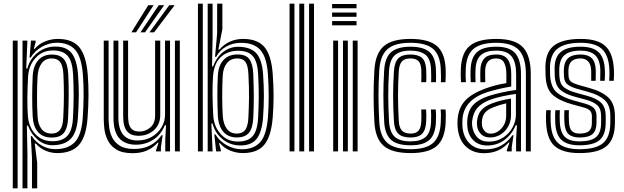

<svg xmlns="http://www.w3.org/2000/svg" viewBox="-20 -820 3380 1040"><path d="M153.2 200V35.2L146.8 -82.5H152.8Q172.2 -51 206.5 -31.5Q240.8 -12 279.5 -12Q347.8 -12 384.4 -49.4Q421 -86.8 428 -179Q432.2 -240.2 432.9 -298.1Q433.5 -356 429 -416.5Q421.2 -511.8 387.2 -550.1Q353.2 -588.5 287.5 -588.5Q245.5 -588.5 206.6 -566.4Q167.8 -544.2 146.2 -508H140.2L147.8 -600H173V-591.5L163.2 -555.8H168.5Q189.5 -581.5 223.5 -595.4Q257.5 -609.2 293.2 -609.2Q372 -609.2 409.4 -564.2Q446.8 -519.2 455.2 -417Q459.8 -357.2 459.4 -301Q459 -244.8 454.2 -179.8Q446.5 -78 407.2 -34.4Q368 9.2 290 9.2Q257.2 9.2 226.4 -3.9Q195.5 -17 174.5 -42.2H168.2L181.5 61.8V200ZM49.2 200V-600H75.5V200ZM102 200V-600H128.5L122 -449L128 -448.8Q141.8 -501.2 183.5 -534.5Q225.2 -567.8 280.2 -567.8Q339.2 -567.8 367.6 -532.6Q396 -497.5 402.5 -417.8Q407.2 -356.8 406.8 -301.5Q406.2 -246.2 401.8 -179.2Q396 -103.5 364.4 -69.4Q332.8 -35.2 268.8 -33.5Q220.8 -32.2 184.8 -62.9Q148.8 -93.5 131.5 -139.5H125.5L128.5 8.8V200ZM264 -55Q318 -55 344.8 -84Q371.5 -113 375.2 -180Q379 -252.5 378.9 -305.8Q378.8 -359 376 -415.8Q372.5 -487 346.9 -516.9Q321.2 -546.8 267 -546.8Q210 -546.8 172.9 -506.4Q135.8 -466 132.2 -406Q128.8 -347.5 128.2 -290.5Q127.8 -233.5 131.2 -189.5Q136.2 -131.5 171.8 -93.2Q207.2 -55 264 -55ZM260.2 -75Q211.5 -75 185.6 -105.2Q159.8 -135.5 157 -189.5Q154.2 -241.5 154.4 -297.6Q154.5 -353.8 157 -406.2Q160 -463.5 187.2 -494Q214.5 -524.5 260.2 -524.5Q305 -524.5 326 -499.6Q347 -474.8 349.8 -416.5Q352.5 -356.5 352.1 -304Q351.8 -251.5 348.8 -179.8Q346.8 -128.2 327 -101.6Q307.2 -75 260.2 -75ZM260.2 -96.5Q289.8 -96.5 305 -116.2Q320.2 -136 322.5 -180.2Q326.2 -252.2 326.1 -306.4Q326 -360.5 323.5 -416.5Q321 -463.5 306.2 -483.5Q291.5 -503.5 260 -503.5Q225.5 -503.5 205.9 -477.4Q186.2 -451.2 183.5 -405.8Q180.8 -361.8 180.5 -302.1Q180.2 -242.5 183.5 -189Q186 -145.5 205.1 -121Q224.2 -96.5 260.2 -96.5Z M698.8 9.8Q641.2 9.8 609.1 -10.9Q577 -31.5 562.8 -62.1Q548.5 -92.8 545.2 -123.5Q542 -154.2 542 -174.5V-600H568.2V-179.5Q568.2 -160 571.2 -132.1Q574.2 -104.2 586.9 -77Q599.5 -49.8 628 -31.4Q656.5 -13 707.2 -13Q756.5 -13 793.5 -32.5Q830.5 -52 855 -87.5H861.2L851.5 -22V0H825.2L825 -5.5L838.8 -47.2H833.8Q784.5 9.8 698.8 9.8ZM927.5 0V-600H954V0ZM731.2 -84.5Q700.5 -84.5 683.2 -95.9Q666 -107.2 658.4 -124.4Q650.8 -141.5 649 -159.2Q647.2 -177 647.2 -189.5V-600H673.8V-191Q673.8 -175 676.8 -155.5Q679.8 -136 692.8 -121.8Q705.8 -107.5 735.2 -107.5Q769 -107.5 794.6 -129.8Q820.2 -152 820.2 -193.8V-600H848V-196.5Q848 -146 814 -115.2Q780 -84.5 731.2 -84.5ZM715 -36.2Q655.8 -36.8 625.2 -72.1Q594.8 -107.5 594.8 -181.2V-600H621.2V-184.5Q621.2 -59.2 724.8 -59.2Q769 -59.2 802.6 -79Q836.2 -98.8 855.1 -130.6Q874 -162.5 874 -198.8V-600H901V0H875.2V-65L879.5 -141.5H873.2Q850.5 -88.2 808.2 -62Q766 -35.8 715 -36.2ZM691.8 -645 783 -792H812.2L717 -645ZM789.5 -645 897 -792H926.2L814.8 -645ZM740.8 -645 840 -792H869.2L765.8 -645Z M1052.2 0V-800H1078.5V0ZM1105 0V-800H1131.5V-617.2L1128.5 -460.5H1134.5Q1154 -512.8 1191.1 -540.2Q1228.2 -567.8 1274.5 -566.5Q1338.5 -565 1368.8 -531Q1399 -497 1404.8 -420.8Q1409.5 -354.5 1409.4 -299.1Q1409.2 -243.8 1404.8 -182.2Q1398.2 -102.5 1369.8 -67.4Q1341.2 -32.2 1282.5 -32.2Q1227.5 -32.2 1186.1 -65.5Q1144.8 -98.8 1131 -151.2L1125 -151L1131.5 0ZM1295.5 9.2Q1260 9.2 1226.2 -4.6Q1192.5 -18.5 1171.5 -44.2H1166.2L1176 -8.5V0H1150.8L1140.8 -92H1146.8Q1168.2 -55.8 1207.9 -33.6Q1247.5 -11.5 1289.5 -11.5Q1355.2 -11.5 1389.4 -49.9Q1423.5 -88.2 1431.2 -183.5Q1435.5 -240.5 1435.5 -298.4Q1435.5 -356.2 1431 -421Q1424 -512.5 1389.4 -550.2Q1354.8 -588 1285.8 -588Q1240.8 -588 1205.6 -568.1Q1170.5 -548.2 1150.8 -511.8H1144.8L1156.2 -638.8V-800H1184.5V-661.8L1162.8 -551.8H1169Q1192.8 -580 1225.9 -594.6Q1259 -609.2 1296.2 -609.2Q1374.5 -609.2 1412 -565.6Q1449.5 -522 1457.2 -420.2Q1461.8 -356.5 1461.9 -300.1Q1462 -243.8 1457.2 -183Q1448.8 -80.8 1411.4 -35.8Q1374 9.2 1295.5 9.2ZM1269.2 -53.2Q1323.5 -53.2 1349.1 -83.1Q1374.8 -113 1378.2 -184.2Q1380.8 -235.5 1381.5 -289.4Q1382.2 -343.2 1378.2 -420Q1374.5 -487 1349.4 -516Q1324.2 -545 1270.2 -545Q1212.8 -545 1176.2 -510.9Q1139.8 -476.8 1134.2 -410.8Q1130.8 -365.2 1131.2 -308.8Q1131.8 -252.2 1135.2 -194Q1138.8 -134 1175.5 -93.6Q1212.2 -53.2 1269.2 -53.2ZM1262.2 -75.5Q1216.5 -75.5 1189.8 -106.1Q1163 -136.8 1160 -193.8Q1157.5 -248.8 1157.4 -305.6Q1157.2 -362.5 1160 -411Q1162.8 -464.2 1190.2 -494.6Q1217.8 -525 1266.8 -525Q1312 -525 1330.8 -499.4Q1349.5 -473.8 1351.8 -420.2Q1354.5 -352.5 1354.8 -299.9Q1355 -247.2 1352 -183.5Q1349.2 -125.2 1328.2 -100.4Q1307.2 -75.5 1262.2 -75.5ZM1262.2 -96.5Q1293.8 -96.5 1308.5 -116.5Q1323.2 -136.5 1325.5 -183.5Q1328 -234.2 1328.8 -288.8Q1329.5 -343.2 1325.5 -419.8Q1323.2 -466 1309.1 -484.8Q1295 -503.5 1266.5 -503.5Q1229.5 -503.5 1209.1 -478.1Q1188.8 -452.8 1186.5 -411Q1183.5 -359.2 1183.6 -300Q1183.8 -240.8 1186.5 -194.2Q1189.2 -148.8 1208.5 -122.6Q1227.8 -96.5 1262.2 -96.5Z M1654.2 0V-800H1680.8V0ZM1548.5 0V-800H1574.8V0ZM1601.2 0V-800H1627.8V0Z M1779 -775.2V-798.2H1911.2V-775.2ZM1779 -729V-752H1911.2V-729ZM1779 -682.8V-705.8H1911.2V-682.8ZM1890.8 0V-600H1917V0ZM1784.8 0V-600H1811.2V0ZM1837.8 0V-600H1864.2V0Z M2204.5 9.2Q2104 9.2 2058.8 -29.5Q2013.5 -68.2 2008 -157Q2003.8 -233 2003.6 -300.8Q2003.5 -368.5 2008 -441.5Q2014 -532 2059.6 -570.6Q2105.2 -609.2 2202.8 -609.2Q2300.8 -609.2 2345.5 -571.8Q2390.2 -534.2 2394 -446.8Q2394.5 -432 2394.4 -412.9Q2394.2 -393.8 2393 -374.8H2368.2Q2369.8 -396.2 2367.5 -445.5Q2364.2 -522 2326 -555.1Q2287.8 -588.2 2202.8 -588.2Q2118 -588.2 2078.8 -553.8Q2039.5 -519.2 2034.5 -440Q2030 -368.5 2030.1 -301.5Q2030.2 -234.5 2034.5 -158.2Q2039 -80.5 2078.2 -46.1Q2117.5 -11.8 2204.5 -11.8Q2288.2 -11.8 2326.1 -45.8Q2364 -79.8 2367.5 -157.8Q2368.8 -181.8 2368.4 -199.5Q2368 -217.2 2366.5 -227.2H2392.8Q2394.5 -218.5 2394.8 -198.5Q2395 -178.5 2394 -156.8Q2390 -67.8 2345.9 -29.2Q2301.8 9.2 2204.5 9.2ZM2204.5 -33Q2129.5 -33 2097.1 -63.6Q2064.8 -94.2 2061 -160Q2056.8 -237.8 2056.6 -303Q2056.5 -368.2 2060.8 -437.8Q2065.2 -510.8 2100.4 -538.9Q2135.5 -567 2202.8 -567Q2271.5 -567 2304.9 -539.6Q2338.2 -512.2 2341.2 -445Q2342 -424 2342.1 -405.9Q2342.2 -387.8 2341.5 -374.8H2315.2Q2316.8 -396.2 2314.8 -444.2Q2312.2 -502.5 2283.8 -524.1Q2255.2 -545.8 2202.8 -545.8Q2146.2 -545.8 2118.6 -521Q2091 -496.2 2087.2 -436Q2082.8 -365.2 2083 -300Q2083.2 -234.8 2087.2 -162.2Q2090.8 -104.5 2117.8 -79.4Q2144.8 -54.2 2204.5 -54.2Q2257 -54.2 2284.5 -77.2Q2312 -100.2 2314.8 -159Q2316.5 -200.2 2314 -227.2H2340.2Q2343.2 -203 2341.2 -158.2Q2338 -91.8 2306.2 -62.4Q2274.5 -33 2204.5 -33ZM2204.5 -75.2Q2158.5 -75.2 2137.4 -96Q2116.2 -116.8 2113.8 -163.2Q2109.2 -240.5 2109.4 -302.5Q2109.5 -364.5 2113.8 -434.5Q2116.8 -483 2137.5 -503.9Q2158.2 -524.8 2202.8 -524.8Q2244 -524.8 2265.2 -506.8Q2286.5 -488.8 2288.5 -441.5Q2289 -425.8 2289.4 -406.5Q2289.8 -387.2 2288.2 -374.8H2261.8Q2262.8 -387.2 2262.6 -405.4Q2262.5 -423.5 2262 -440.8Q2260.8 -473.8 2247 -488.6Q2233.2 -503.5 2202.8 -503.5Q2171 -503.5 2156.6 -486.8Q2142.2 -470 2140 -433.2Q2135.8 -363 2135.9 -301.1Q2136 -239.2 2140 -164.8Q2142 -128.8 2157.1 -112.6Q2172.2 -96.5 2204.5 -96.5Q2233.5 -96.5 2247 -112.2Q2260.5 -128 2262 -162.5Q2262.8 -177 2262.6 -194.8Q2262.5 -212.5 2261.8 -227.2H2288Q2290.2 -199 2288.5 -161.5Q2286.2 -116 2266.6 -95.6Q2247 -75.2 2204.5 -75.2Z M2828.5 0V-418.2Q2828.5 -506.8 2792 -547.5Q2755.5 -588.2 2667.8 -588.2Q2584.5 -588.2 2545.1 -555.5Q2505.8 -522.8 2502.8 -446Q2502.2 -428.8 2502.1 -410.9Q2502 -393 2503.5 -374.8H2477.2Q2475.8 -394.5 2475.6 -410.4Q2475.5 -426.2 2476.2 -447Q2479.8 -534.8 2525 -572Q2570.2 -609.2 2667.8 -609.2Q2770 -609.2 2812.5 -563.9Q2855 -518.5 2855 -418.2V0ZM2775.5 0.2V-65.2L2780 -141.8H2774Q2752 -90.8 2711.5 -61.1Q2671 -31.5 2617.5 -32Q2573.5 -32 2544.6 -59.5Q2515.8 -87 2511.5 -134.8Q2510 -152.8 2511.2 -170.8Q2516 -223.5 2544.4 -252.9Q2572.8 -282.2 2628 -300.5Q2654.5 -309.2 2697.9 -318.9Q2741.2 -328.5 2775.8 -332.8V-418.2Q2775.8 -482.2 2751.5 -514Q2727.2 -545.8 2667.8 -545.8Q2612.5 -545.8 2585.1 -521.9Q2557.8 -498 2555.8 -444.2Q2555 -429.8 2554.9 -411.9Q2554.8 -394 2556 -374.8H2529.8Q2528.5 -394.5 2528.5 -412.4Q2528.5 -430.2 2529.2 -444.8Q2531.8 -509.2 2564.4 -538.1Q2597 -567 2667.8 -567Q2741 -567 2771.5 -530.9Q2802 -494.8 2802 -418.2V0.2ZM2601.5 9.8Q2541.8 9.8 2503.4 -26.4Q2465 -62.5 2458.8 -130.5Q2457 -153.8 2458.8 -175.2Q2464.2 -237.2 2500 -275.5Q2535.8 -313.8 2610.5 -341Q2636.8 -350.5 2661.5 -357Q2686.2 -363.5 2722.8 -369.8V-418.5Q2722.8 -458.2 2710.4 -480.9Q2698 -503.5 2667.8 -503.5Q2637.5 -503.5 2623.5 -486.8Q2609.5 -470 2608.2 -441Q2608 -433.8 2607.9 -414.2Q2607.8 -394.8 2608.5 -374.8H2582.2Q2581.2 -397 2581.5 -414.4Q2581.8 -431.8 2582 -443.5Q2583.8 -482.8 2603.6 -503.8Q2623.5 -524.8 2667.8 -524.8Q2712.8 -524.8 2731 -497.5Q2749.2 -470.2 2749.2 -418.5V-351.5Q2716.2 -345.8 2682 -337.9Q2647.8 -330 2619.5 -321Q2491.5 -279.2 2485 -173Q2484.5 -164.2 2484.4 -153.1Q2484.2 -142 2485 -132.8Q2489.8 -77.8 2522.5 -44.4Q2555.2 -11 2609.8 -11Q2658 -11 2694.2 -31.1Q2730.5 -51.2 2755.8 -87.8H2761.5L2751.8 -22.2V0H2725.8L2725.2 -5.5L2739.2 -47.5H2734.2Q2685.2 9.8 2601.5 9.8ZM2627 -52.8Q2671 -52.8 2704.2 -74.1Q2737.5 -95.5 2756 -129Q2774.5 -162.5 2774.5 -199V-311.2Q2742 -307.2 2702.1 -298.5Q2662.2 -289.8 2636.8 -280.2Q2589.5 -262.5 2566.4 -236.1Q2543.2 -209.8 2537.5 -165.5Q2536 -151 2537.8 -137Q2543 -100 2565.2 -76.4Q2587.5 -52.8 2627 -52.8ZM2633.5 -75.5Q2602.8 -75.5 2584.8 -94.2Q2566.8 -113 2564.2 -139.2Q2562.8 -153 2564 -165Q2567.8 -201 2586.9 -223.1Q2606 -245.2 2645 -259.8Q2671.5 -269.8 2695.1 -275.5Q2718.8 -281.2 2748 -286V-196.8Q2748 -146.2 2715 -110.9Q2682 -75.5 2633.5 -75.5ZM2637.2 -96.2Q2671 -96.2 2696.4 -124.4Q2721.8 -152.5 2721.8 -194.2V-260.2Q2705.2 -256.5 2688.4 -251.5Q2671.5 -246.5 2653.5 -239.5Q2621.8 -227.2 2607.1 -209.8Q2592.5 -192.2 2590.5 -163.5Q2589.8 -155.8 2590 -150.8Q2590.2 -145.8 2590.8 -141.2Q2592.5 -125.5 2604.5 -110.9Q2616.5 -96.2 2637.2 -96.2Z M3118.8 -75.2Q3078.8 -75.2 3058.9 -94.4Q3039 -113.5 3037 -160.8Q3036.5 -171.5 3036.2 -191.4Q3036 -211.2 3037 -223H3061.5Q3060.8 -211.8 3060.9 -196.2Q3061 -180.8 3061.8 -161.8Q3063 -126 3076.8 -111.2Q3090.5 -96.5 3118.8 -96.5Q3154.2 -96.5 3170 -109.6Q3185.8 -122.8 3186 -153.5Q3186.5 -172.2 3186.2 -190.5Q3185.8 -211.2 3175.2 -221.4Q3164.8 -231.5 3142 -237.8L3082.5 -254Q3012.5 -273 2975.9 -304.1Q2939.2 -335.2 2935.5 -405Q2935 -414.8 2934.9 -423.6Q2934.8 -432.5 2934.5 -441Q2930.8 -532 2977.6 -570.6Q3024.5 -609.2 3125 -609.2Q3216.5 -609.2 3258.2 -571.4Q3300 -533.5 3305.2 -446.2Q3306 -434 3305.9 -416.9Q3305.8 -399.8 3304.5 -382.2H3279.8Q3281.2 -399 3281.4 -416.5Q3281.5 -434 3280.8 -445Q3276.8 -521.5 3240.2 -554.9Q3203.8 -588.2 3125 -588.2Q3037 -588.2 2996.8 -553.8Q2956.5 -519.2 2959.2 -440.8Q2959.5 -431.8 2959.5 -423.2Q2959.5 -414.8 2960.2 -405Q2965.8 -343.2 2998.1 -317.4Q3030.5 -291.5 3089.2 -275.2L3147.8 -259Q3181 -249.8 3196.1 -234.9Q3211.2 -220 3211.2 -190.5Q3211.2 -180.2 3211.2 -172.4Q3211.2 -164.5 3211 -153.2Q3210.5 -112 3189.2 -93.6Q3168 -75.2 3118.8 -75.2ZM3118.8 -33Q3053.2 -33 3021.8 -61.5Q2990.2 -90 2987.5 -159Q2986.8 -172.8 2986.9 -192.4Q2987 -212 2987.8 -223H3012.5Q3011.5 -212.2 3011.6 -192.5Q3011.8 -172.8 3012.2 -160Q3014.8 -102.2 3040.1 -78.2Q3065.5 -54.2 3118.8 -54.2Q3181 -54.2 3208.2 -77.1Q3235.5 -100 3236 -153.5Q3236.2 -163.5 3236.1 -172Q3236 -180.5 3236 -190.5Q3236 -232 3214.5 -250.8Q3193 -269.5 3153.5 -280L3095.8 -295.5Q3044.2 -309.2 3016.8 -331.8Q2989.2 -354.2 2985.2 -404.2Q2984.5 -414 2984.5 -423.2Q2984.5 -432.5 2984.2 -440.8Q2981.8 -506.2 3015.4 -536.6Q3049 -567 3125 -567Q3190.5 -567 3221.8 -538Q3253 -509 3256.2 -443.5Q3256.8 -434.5 3256.9 -416.9Q3257 -399.2 3255.5 -382.2H3231Q3231.2 -399.2 3231.6 -416.2Q3232 -433.2 3231.8 -440.2Q3230 -497 3203.4 -521.4Q3176.8 -545.8 3125 -545.8Q3065.5 -545.8 3037.5 -521.2Q3009.5 -496.8 3009.2 -440.8Q3009 -431.5 3009.4 -422.2Q3009.8 -413 3010.2 -405.2Q3012.5 -364.2 3036 -346.4Q3059.5 -328.5 3102.5 -316.8L3159.5 -301.2Q3212.5 -287 3236.8 -262.6Q3261 -238.2 3261 -190.5Q3261 -182 3261 -172.9Q3261 -163.8 3260.8 -153.2Q3260.2 -89 3227.5 -61Q3194.8 -33 3118.8 -33ZM3118.8 9.2Q3028.8 9.2 2985.2 -28.1Q2941.8 -65.5 2938 -156.8Q2936.2 -195 2938.8 -223H2963.2Q2962.5 -212.2 2962.2 -192.8Q2962 -173.2 2962.8 -157.8Q2966.2 -77.8 3003.4 -44.8Q3040.5 -11.8 3118.8 -11.8Q3208 -11.8 3246.6 -44.8Q3285.2 -77.8 3285.8 -153.2Q3286 -164.2 3286 -172.2Q3286 -180.2 3286 -190.5Q3286 -250.8 3254.4 -278.8Q3222.8 -306.8 3165.2 -322.5L3109.2 -338Q3076.5 -347 3056.8 -360.4Q3037 -373.8 3035 -405.2Q3034.8 -413 3034.2 -422.1Q3033.8 -431.2 3034 -440.5Q3035.2 -484.5 3057.2 -504.6Q3079.2 -524.8 3125 -524.8Q3164.8 -524.8 3185.2 -504.6Q3205.8 -484.5 3207 -439.2Q3207.2 -428.2 3207.1 -415.6Q3207 -403 3206.5 -382.2H3182.2Q3182.5 -398.8 3182.5 -415.6Q3182.5 -432.5 3182.2 -438Q3180.8 -472.8 3165 -488.1Q3149.2 -503.5 3125 -503.5Q3094 -503.5 3076.9 -488.8Q3059.8 -474 3059 -440.5Q3058.8 -430.8 3058.9 -422.8Q3059 -414.8 3060 -405.2Q3062.2 -383.5 3076.5 -375Q3090.8 -366.5 3115.8 -359.2L3171 -343.8Q3240.8 -324.5 3275.8 -291.2Q3310.8 -258 3310.8 -190.5Q3310.8 -179.8 3310.9 -171.8Q3311 -163.8 3310.8 -153.2Q3310.2 -66.8 3266 -28.8Q3221.8 9.2 3118.8 9.2Z"/></svg>

Font: Big Shoulders Inline Text ExtraBold
Style: Regular
Weight: 800
Designer: Patric King
Foundry: XO Type Co
Version: Version 1.000